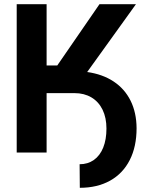

<svg xmlns="http://www.w3.org/2000/svg" viewBox="-20 -727 708 915"><path d="M202.1 0H59.6V-707H202.1V-415H252.9L454.1 -707H627.9L395.5 -383.8Q468.8 -373.5 521.5 -338.6Q574.2 -303.7 602.3 -247.1Q630.4 -190.4 630.9 -116.2Q630.9 -28.3 598.4 35.6Q565.9 99.6 504.9 133.8Q443.8 168 360.4 168L359.4 55.7Q398.4 55.7 427.5 35.2Q456.5 14.6 471.9 -23.7Q487.3 -62 487.3 -114.3Q487.3 -166 468.8 -204.1Q450.2 -242.2 415.8 -262.7Q381.3 -283.2 335 -283.2H202.1Z"/></svg>

Font: Pretendard
Style: Bold
Weight: 700
Designer: Base glyphs from Inter by Rasmus Andersson; Hangeul glyphs from Noto Sans CJK(Source Han Sans) by Jang Soo-young and Kan
Foundry: Kil Hyung-jin
Version: Version 1.309